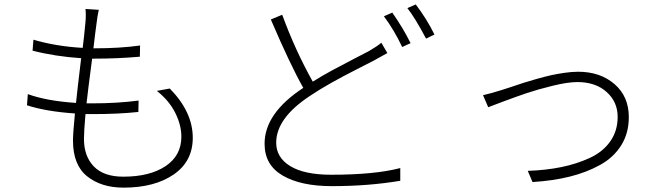

<svg xmlns="http://www.w3.org/2000/svg" viewBox="-20 -819 3040 872"><path d="M692.4 -406.2 751 -417Q855.5 -310.5 855.5 -193.4Q855.5 -85.9 768.6 -26.4Q681.6 33.2 541 33.2Q440.4 33.2 376 -18.1Q311.5 -69.3 311.5 -180.7Q311.5 -213.9 320.3 -303.7Q189.5 -312.5 102.5 -340.8L106.4 -391.6Q191.4 -360.4 325.2 -351.6Q330.1 -401.4 348.6 -554.7Q230.5 -562.5 127.9 -588.9L131.8 -638.7Q234.4 -608.4 355.5 -601.6Q361.3 -645.5 368.2 -718.8Q371.1 -750 368.2 -778.3L428.7 -774.4Q421.9 -744.1 418.9 -715.8Q417 -704.1 412.1 -664.6Q407.2 -625 404.3 -599.6H410.2Q524.4 -599.6 616.2 -612.3L615.2 -561.5Q515.6 -552.7 410.2 -552.7H398.4Q378.9 -403.3 373 -349.6H398.4Q513.7 -349.6 609.4 -362.3L608.4 -310.5Q516.6 -300.8 403.3 -300.8H368.2Q361.3 -222.7 361.3 -188.5Q361.3 -109.4 406.2 -63Q451.2 -16.6 540 -16.6Q660.2 -16.6 731.9 -64.5Q803.7 -112.3 803.7 -198.2Q803.7 -251 775.9 -306.6Q748 -362.3 692.4 -406.2Z M1711.9 -625 1739.3 -578.1Q1700.2 -555.7 1677.7 -543.9Q1661.1 -535.2 1599.6 -503.9Q1538.1 -472.7 1484.9 -442.9Q1431.6 -413.1 1386.7 -382.8Q1234.4 -282.2 1234.4 -170.9Q1234.4 -103.5 1298.3 -64.5Q1362.3 -25.4 1484.4 -25.4Q1681.6 -25.4 1797.9 -55.7V2Q1653.3 26.4 1487.3 26.4Q1346.7 26.4 1264.2 -21.5Q1181.6 -69.3 1181.6 -166Q1181.6 -304.7 1357.4 -419.9Q1298.8 -523.4 1210 -730.5L1261.7 -752Q1319.3 -593.8 1400.4 -448.2Q1442.4 -474.6 1491.2 -501Q1540 -527.3 1588.4 -552.2Q1636.7 -577.1 1655.3 -586.9Q1694.3 -609.4 1711.9 -625ZM1723.6 -745.1 1761.7 -761.7Q1811.5 -690.4 1844.7 -623L1806.6 -605.5Q1769.5 -683.6 1723.6 -745.1ZM1830.1 -782.2 1868.2 -798.8Q1919.9 -730.5 1953.1 -662.1L1915 -643.6Q1864.3 -739.3 1830.1 -782.2Z M2197.3 -332 2173.8 -386.7Q2201.2 -392.6 2258.8 -410.2Q2266.6 -412.1 2300.8 -423.8Q2335 -435.5 2356.4 -442.4Q2377.9 -449.2 2415.5 -460Q2453.1 -470.7 2481.4 -477.1Q2509.8 -483.4 2543.9 -488.3Q2578.1 -493.2 2605.5 -493.2Q2706.1 -493.2 2771 -437Q2835.9 -380.9 2835.9 -287.1Q2835.9 -214.8 2801.8 -159.7Q2767.6 -104.5 2706.1 -70.3Q2644.5 -36.1 2568.4 -17.1Q2492.2 2 2398.4 7.8L2377 -43Q2460 -45.9 2529.3 -60.1Q2598.6 -74.2 2658.2 -101.6Q2717.8 -128.9 2751.5 -176.8Q2785.2 -224.6 2785.2 -288.1Q2785.2 -356.4 2734.9 -401.4Q2684.6 -446.3 2602.5 -446.3Q2558.6 -446.3 2490.7 -429.7Q2422.9 -413.1 2373.5 -396.5Q2324.2 -379.9 2261.7 -356.4Q2199.2 -333 2197.3 -332Z"/></svg>

Font: Gen Shin Gothic Light
Style: Regular
Weight: 200
Designer: [Source Han Sans]
Ryoko NISHIZUKA  (kana & ideographs); Paul D. Hunt (Latin, Greek & Cyrillic); Wenlong ZHANG  (bopomofo
Version: Version 1.002.20150607